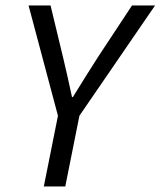

<svg xmlns="http://www.w3.org/2000/svg" viewBox="-20 -676 582 696"><path d="M138.8 0 190.1 -256.4 83.5 -656.3H163.2L208.7 -467.7Q217.5 -431.1 225.2 -396.4Q232.8 -361.7 241 -324.1H244.2Q266.8 -360.9 289.1 -396.5Q311.5 -432.1 334.6 -468.3L458.6 -656.3H542.2L267.9 -256.4L216.6 0Z"/></svg>

Font: Source Sans 3
Style: Italic
Weight: 200
Italic angle: -11°
Designer: Paul D. Hunt
Foundry: Adobe
Version: Version 3.046;hotconv 1.0.118;makeotfexe 2.5.65603